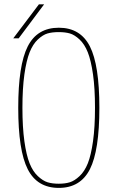

<svg xmlns="http://www.w3.org/2000/svg" viewBox="-20 -870 540 899"><path d="M109.9 -652.8Q154.3 -740.2 255.4 -740.2Q356.4 -740.2 400.9 -652.8Q445.3 -565.4 445.3 -365.2Q445.3 -165 400.9 -77.6Q356.4 9.8 255.4 9.8Q154.3 9.8 109.9 -77.6Q65.4 -165 65.4 -365.2Q65.4 -565.4 109.9 -652.8ZM42 -690.4 162.1 -849.6H186.5L67.4 -690.4ZM202.6 -16.6Q224.6 -9.8 254.9 -9.8Q285.2 -9.8 307.1 -16.6Q329.1 -23.4 352.5 -45.4Q376 -67.4 391.1 -105Q406.2 -142.6 415.5 -208.5Q424.8 -274.4 424.8 -365.2Q424.8 -456.1 415.5 -521.5Q406.2 -586.9 391.1 -625Q376 -663.1 352.5 -685.1Q329.1 -707 307.1 -713.4Q285.2 -719.7 254.9 -719.7Q224.6 -719.7 202.6 -713.4Q180.7 -707 157.2 -685.1Q133.8 -663.1 118.7 -625Q103.5 -586.9 94.2 -521.5Q85 -456.1 85 -365.2Q85 -274.4 94.2 -208.5Q103.5 -142.6 118.7 -105Q133.8 -67.4 157.2 -45.4Q180.7 -23.4 202.6 -16.6Z"/></svg>

Font: Mgen+ 1mn thin
Style: Regular
Weight: 100
Designer: [Source Han Sans]
Ryoko NISHIZUKA  (kana & ideographs); Paul D. Hunt (Latin, Greek & Cyrillic); Wenlong ZHANG  (bopomofo
Version: Version 1.059.20150602